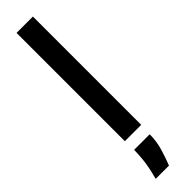

<svg xmlns="http://www.w3.org/2000/svg" viewBox="-320 -680 880 880"><g transform="rotate(-45 120.0 -240.0)"><path d="M67 0V-702H173V0ZM45 222Q62 157 65.5 119Q69 81 69 58H170Q170 103 157.5 145Q145 187 131 222Z"/></g></svg>

Font: Bricolage Grotesque SemiCondensed Medium
Style: Regular
Weight: 500
Width: 4
Designer: Mathieu Triay
Foundry: Atelier Triay
Version: Version 1.001;gftools[0.9.33.dev8+g029e19f]